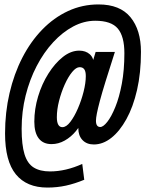

<svg xmlns="http://www.w3.org/2000/svg" viewBox="-20 -730 656 866"><path d="M360 80.8Q317.6 98.4 277.6 107.2Q237.6 116 193.6 116Q100.2 116 51.5 56.3Q2.8 -3.4 2.8 -128Q2.8 -223 23 -309.9Q43.2 -396.8 80.7 -469.7Q118.2 -542.6 170.5 -596.5Q222.8 -650.4 287 -680.2Q351.2 -710 424.4 -710Q521.2 -710 568.5 -652.4Q615.8 -594.8 615.8 -496Q615.8 -401 598.1 -324.1Q580.4 -247.2 550 -192.4Q519.6 -137.6 481.9 -108Q444.2 -78.4 403.2 -78.4Q371 -78.4 352.1 -98.3Q333.2 -118.2 333.2 -151.6Q333.2 -163.8 337.2 -177.2Q341.2 -190.6 345.2 -200.4L356.4 -196Q344.4 -165.4 322.5 -138.8Q300.6 -112.2 272 -96.1Q243.4 -80 212.4 -80Q174.4 -80 154.6 -105.9Q134.8 -131.8 134.8 -181.2Q134.8 -238.2 151.8 -294.8Q168.8 -351.4 198.3 -398.1Q227.8 -444.8 263.7 -473.2Q299.6 -501.6 337.4 -501.6Q366.4 -501.6 384.9 -485.3Q403.4 -469 403.4 -436.8L384.8 -407.6L411.4 -495.8H498.2Q473.2 -417.8 456.4 -363.7Q439.6 -309.6 430.3 -274.4Q421 -239.2 416.9 -218.1Q412.8 -197 412.8 -185.6Q412.8 -157.2 432.2 -157.2Q445.6 -157.2 463.9 -180.3Q482.2 -203.4 500.1 -247.2Q518 -291 529.5 -352.3Q541 -413.6 541 -490Q541 -565.8 511.4 -601.1Q481.8 -636.4 409.6 -636.4Q358.8 -636.4 310.4 -610.7Q262 -585 219.8 -539.4Q177.6 -493.8 145.6 -432.4Q113.6 -371 95.6 -298.9Q77.6 -226.8 77.6 -149.2Q77.6 -76.4 90.6 -34.3Q103.6 7.8 132 25.5Q160.4 43.2 205.6 43.2Q241.2 43.2 277.8 34.6Q314.4 26 351 9.4ZM261.4 -156.4Q279 -156.4 297.2 -180.2Q315.4 -204 331.3 -240.7Q347.2 -277.4 357.1 -316.7Q367 -356 367 -387Q367 -407.6 360.2 -417.3Q353.4 -427 339.2 -427Q323.4 -427 305.5 -405.3Q287.6 -383.6 272 -348.9Q256.4 -314.2 246.4 -275.2Q236.4 -236.2 236.4 -201.2Q236.4 -179.2 242.7 -167.8Q249 -156.4 261.4 -156.4Z"/></svg>

Font: Geist Mono
Style: Italic
Weight: 400
Italic angle: -12°
Monospace: yes
Designer: Basement.studio, Andrés Briganti, Mateo Zaragoza
Foundry: Basement.studio, Vercel, Andrés Briganti, Guido Ferreyra, Mateo Zaragoza
Version: Version 1.500